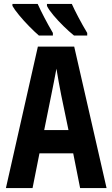

<svg xmlns="http://www.w3.org/2000/svg" viewBox="-20 -953 570 973"><path d="M10 0 172 -717H356L520 0H386L351 -176H180L145 0ZM240 -472 204 -294H327L290 -472Q284 -502 277.5 -538Q271 -574 266 -605Q260 -574 253 -537Q246 -500 240 -472ZM355 -773Q330 -793 301.5 -821Q273 -849 250 -876.5Q227 -904 218 -923V-933H344Q355 -908 376.5 -867Q398 -826 422 -786V-773ZM177 -773Q156 -791 128 -819.5Q100 -848 76.5 -876.5Q53 -905 43 -923V-933H171Q184 -904 204 -865.5Q224 -827 248 -786V-773Z"/></svg>

Font: Noto Sans Mono Condensed
Style: Bold
Weight: 700
Width: 3
Designer: Monotype Design Team
Foundry: Monotype Imaging Inc.
Version: Version 2.014